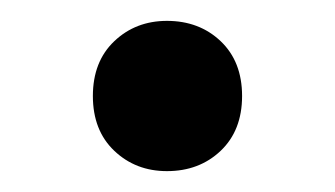

<svg xmlns="http://www.w3.org/2000/svg" viewBox="-20 -155 321 184"><path d="M140 9Q110 9 89.5 -10.5Q69 -30 69 -63Q69 -96 89.5 -115.5Q110 -135 140 -135Q171 -135 191.5 -115.5Q212 -96 212 -63Q212 -30 191.5 -10.5Q171 9 140 9Z"/></svg>

Font: Kufam Medium
Style: Regular
Weight: 500
Designer: Wael Morcos, Artur Schmal
Foundry: Original Type
Version: Version 1.300; ttfautohint (v1.8.3)